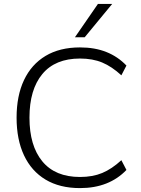

<svg xmlns="http://www.w3.org/2000/svg" viewBox="-20 -956 724 984"><path d="M390 8Q286 8 213.5 -35.5Q141 -79 103 -160Q65 -241 65 -353Q65 -465 103 -545.5Q141 -626 213.5 -669.5Q286 -713 390 -713Q466 -713 525 -689.5Q584 -666 628 -620L602 -570Q553 -615 504 -635.5Q455 -656 390 -656Q263 -656 197 -576.5Q131 -497 131 -353Q131 -209 197 -129Q263 -49 390 -49Q455 -49 504 -69.5Q553 -90 602 -135L628 -85Q584 -39 524.5 -15.5Q465 8 390 8ZM364 -765 482 -936H555L414 -765Z"/></svg>

Font: Mulish ExtraLight Light
Style: Regular
Weight: 300
Version: Version 3.603